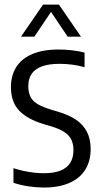

<svg xmlns="http://www.w3.org/2000/svg" viewBox="-20 -821 449 848"><path d="M173 7.3Q141.3 7.3 105.5 2Q69.7 -3.3 39.4 -13.8V-78.2Q62.2 -70.8 85 -65.9Q107.8 -61 130.2 -58.5Q152.6 -55.9 174 -55.9Q218.2 -55.9 247.2 -67.6Q276.2 -79.3 290.3 -101.9Q304.4 -124.6 304.4 -157.7Q304.4 -184.3 295.3 -203.8Q286.1 -223.2 264.1 -237.8Q242 -252.4 203.2 -264L174.6 -272.3Q101.7 -293.9 65 -332.1Q28.3 -370.4 28.3 -436.2Q28.3 -487.1 51.6 -524.4Q74.9 -561.7 121.9 -582Q168.9 -602.3 239.5 -602.3Q268.1 -602.3 299.3 -598.7Q330.5 -595.1 353.5 -588.5V-524.1Q326.5 -531.8 298.8 -535.5Q271.1 -539.1 243.4 -539.1Q194.5 -539.1 164 -527.4Q133.5 -515.7 119.2 -494Q105 -472.2 105 -441.5Q105 -399.7 126.3 -376.9Q147.6 -354.1 207.1 -336.2L235.6 -327.9Q283.7 -313.8 315.9 -292Q348.1 -270.2 364.2 -238.3Q380.4 -206.5 380.4 -162.8Q380.4 -109.2 356.4 -71.2Q332.5 -33.1 286.2 -12.9Q240 7.3 173 7.3ZM72.8 -659.1 170.3 -800.8H240.2L337.7 -659.1H278.8L199.5 -777H211.1L131.8 -659.1Z"/></svg>

Font: Encode Sans SC Condensed Thin
Style: Regular
Weight: 100
Width: 3
Designer: Multiple Designers
Foundry: Impallari Type
Version: Version 3.002